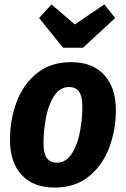

<svg xmlns="http://www.w3.org/2000/svg" viewBox="-20 -828 567 865"><path d="M25 -199Q25 -287 54 -366.5Q83 -446 145 -497Q207 -548 301 -548Q396 -548 449 -491Q502 -434 502 -332Q502 -245 473 -165.5Q444 -86 382 -34.5Q320 17 226 17Q131 17 78 -39.5Q25 -96 25 -199ZM351 -348Q351 -394 336 -415Q321 -436 291 -436Q249 -436 223 -394.5Q197 -353 186.5 -295Q176 -237 176 -183Q176 -137 191 -116Q206 -95 236 -95Q278 -95 304 -136.5Q330 -178 340.5 -236Q351 -294 351 -348ZM450 -808 499 -747 354 -613H264L156 -747L212 -808L317 -718Z"/></svg>

Font: Fira Sans Condensed
Style: Bold Italic
Weight: 700
Width: 3
Italic angle: -8°
Designer: Carrois Corporate & Edenspiekermann AG
Foundry: Carrois Corporate GbR & Edenspiekermann AG
Version: Version 4.203